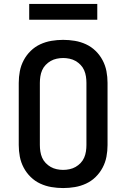

<svg xmlns="http://www.w3.org/2000/svg" viewBox="-20 -945 640 973"><path d="M300 8Q270 8 240.5 3Q211 -2 184 -14.5Q157 -27 135.5 -48Q114 -69 100 -95.5Q86 -122 80.5 -151Q75 -180 75 -210V-525Q75 -555 80.5 -584Q86 -613 100 -639.5Q114 -666 135.5 -687Q157 -708 184 -720.5Q211 -733 240.5 -738Q270 -743 300 -743Q330 -743 359.5 -738Q389 -733 416 -720.5Q443 -708 464.5 -687Q486 -666 500 -639.5Q514 -613 519.5 -584Q525 -555 525 -525V-210Q525 -180 519.5 -151Q514 -122 500 -95.5Q486 -69 464.5 -48Q443 -27 416 -14.5Q389 -2 359.5 3Q330 8 300 8ZM300 -84Q316 -84 332.5 -87.5Q349 -91 363 -99Q377 -107 388.5 -119Q400 -131 406.5 -146Q413 -161 415.5 -177.5Q418 -194 418 -210V-525Q418 -541 415.5 -557.5Q413 -574 406.5 -589Q400 -604 388.5 -616Q377 -628 363 -636Q349 -644 332.5 -647.5Q316 -651 300 -651Q284 -651 267.5 -647.5Q251 -644 237 -636Q223 -628 211.5 -616Q200 -604 193.5 -589Q187 -574 184.5 -557.5Q182 -541 182 -525V-210Q182 -194 184.5 -177.5Q187 -161 193.5 -146Q200 -131 211.5 -119Q223 -107 237 -99Q251 -91 267.5 -87.5Q284 -84 300 -84ZM128 -845V-925H473V-845Z"/></svg>

Font: Iosevka Semibold Extended
Style: Regular
Weight: 600
Width: 7
Monospace: yes
Designer: Belleve Invis
Foundry: Belleve Invis
Version: Version 32.5.0; ttfautohint (v1.8.4)